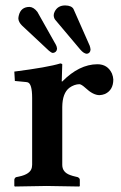

<svg xmlns="http://www.w3.org/2000/svg" viewBox="-20 -678 441 700"><path d="M46.9 -609.9Q47.9 -597.2 60.1 -585L158.2 -493.2Q166.5 -485.8 172.9 -484.9Q186.5 -486.8 188 -500Q187.5 -507.8 184.1 -514.2L116.2 -634.8Q103 -651.9 87.9 -652.8Q56.6 -652.8 48.8 -622.6Q46.9 -615.7 46.9 -609.9ZM175.8 -622.1Q176.3 -612.3 181.2 -606L272.9 -497.1Q285.6 -482.4 296.9 -481.9Q309.1 -483.9 310.1 -497.1Q309.6 -503.9 307.1 -511.2L248 -645Q241.2 -657.7 217.8 -658.2Q190.4 -658.2 179.2 -635.3Q175.8 -628.4 175.8 -622.1ZM207 -380.9Q268.6 -443.4 335 -443.8Q372.6 -443.8 388.2 -409.7Q392.6 -398.4 393.1 -388.2Q393.1 -349.6 362.8 -335.4Q353 -331.5 342.8 -331.1Q319.3 -331.1 291 -357.9Q276.9 -370.6 269.5 -371.1Q250.5 -370.6 232.9 -357.9Q207.5 -338.4 207 -288.1V-77.1Q207 -49.8 236.3 -39.6Q244.1 -36.6 254.9 -34.2L263.2 -32.2Q270.5 -28.8 271 -22.9V0L269 2Q268.1 2 149.9 0L34.2 2L32.2 0V-22.9Q33.7 -30.3 39.1 -32.2L48.8 -34.2Q91.8 -43 96.2 -67.9Q96.7 -72.8 97.2 -77.1V-320.8Q97.2 -373.5 80.6 -377.9Q77.6 -378.4 75.2 -378.9L34.2 -382.8L32.2 -417Q154.3 -432.6 200.2 -446.8Q205.6 -445.8 207 -443.8L205.1 -380.9Z"/></svg>

Font: Linux Libertine O
Style: Semibold
Weight: 700
Designer: Philipp H. Poll
Foundry: Philipp H. Poll
Version: Version 5.0.0